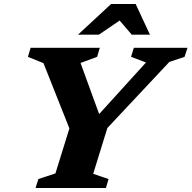

<svg xmlns="http://www.w3.org/2000/svg" viewBox="-20 -936 954 956"><path d="M707 -625 632.5 -653 646.5 -698H913.5L899 -653L823 -627.5L514.5 -298.5L444 -70.5L520.5 -44.5L507.5 0H157L171 -44.5L256 -72.5L325.5 -296.5L196.5 -621.5L119 -653L132.5 -698H477L463.5 -653L381 -622.5L485 -337H445.5ZM368.5 -763.5 533 -916H655.5L726.5 -763.5H636L564 -847.5H596L472.5 -763.5Z"/></svg>

Font: Newsreader 9pt
Style: Bold Italic
Weight: 700
Italic angle: -17°
Designer: Hugues Gentile
Foundry: Production Type
Version: Version 1.003